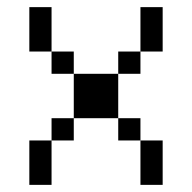

<svg xmlns="http://www.w3.org/2000/svg" viewBox="-20 -520 540 540"><path d="M62.5 -125Q62.5 -125 62.5 0H125Q125 0 125 -125ZM375 -125Q375 -125 375 0H437.5Q437.5 0 437.5 -125ZM125 -125H187.5V-187.5H125ZM375 -125V-187.5H312.5V-125ZM187.5 -187.5H312.5Q312.5 -187.5 312.5 -312.5H187.5Q187.5 -312.5 187.5 -187.5ZM187.5 -312.5V-375H125V-312.5ZM312.5 -312.5H375V-375H312.5ZM125 -375Q125 -375 125 -500H62.5Q62.5 -500 62.5 -375ZM375 -375H437.5Q437.5 -375 437.5 -500H375Q375 -500 375 -375Z"/></svg>

Font: Unifont
Style: Regular
Weight: 500
Version: Version 15.1.04